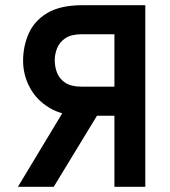

<svg xmlns="http://www.w3.org/2000/svg" viewBox="-20 -720 656 740"><path d="M421 0V-274H294Q221.5 -274 171.2 -304Q121 -334 95 -382.5Q69 -431 69 -486Q69 -541.5 90.5 -590.5Q112 -639.5 162.2 -669.8Q212.5 -700 299 -700H540V0ZM49 0 251 -335H391L187 0ZM295 -386H421V-588H295Q254.5 -588 232 -572.8Q209.5 -557.5 200.2 -534.5Q191 -511.5 191 -488Q191 -462 200.2 -438.8Q209.5 -415.5 232 -400.8Q254.5 -386 295 -386Z"/></svg>

Font: Overpass Mono
Style: Bold
Weight: 700
Monospace: yes
Designer: Delve Withrington, Dave Bailey
Foundry: Delve Fonts LLC
Version: Version 4.000